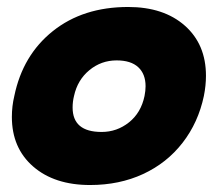

<svg xmlns="http://www.w3.org/2000/svg" viewBox="-20 -515 623 550"><path d="M14 -180Q14 -211 21 -240Q45 -357 131.5 -426Q218 -495 347 -495Q449 -495 509.5 -441.5Q570 -388 570 -298Q570 -270 564 -240Q548 -164 503 -106Q458 -48 390 -16.5Q322 15 238 15Q136 15 75 -38Q14 -91 14 -180ZM394 -240Q397 -255 397 -268Q397 -303 376 -322.5Q355 -342 314 -342Q270 -342 236 -314Q202 -286 192 -240Q188 -224 188 -207Q188 -137 271 -137Q315 -137 349.5 -164.5Q384 -192 394 -240Z"/></svg>

Font: Prompt ExtraBold
Style: Italic
Weight: 800
Italic angle: -12°
Designer: Katatrad Team
Foundry: CadsonDemak
Version: Version 1.001